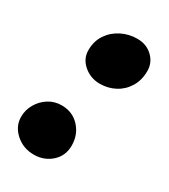

<svg xmlns="http://www.w3.org/2000/svg" viewBox="-157 -583 576 656"><g transform="rotate(30 131.0 -255.0)"><path d="M81.4 4.9Q39.2 4.9 9.4 -21.9Q-20.5 -48.6 -20.5 -86Q-20.5 -113 -6.9 -136.4Q6.6 -159.9 29.5 -174.4Q52.4 -188.9 80.4 -188.9Q124 -188.9 151.3 -159.1Q178.6 -129.2 178.6 -86.6Q178.6 -46 150.1 -20.6Q121.6 4.9 81.4 4.9ZM191.1 -515.1Q227.1 -515.1 251.1 -492.2Q275 -469.2 275 -436.8Q275 -399.9 258.4 -373.1Q241.9 -346.2 214.7 -331.9Q187.5 -317.6 155.6 -317.6Q118.9 -317.6 91.8 -340.9Q64.8 -364.1 64.8 -397.8Q64.8 -433.8 82.5 -460Q100.2 -486.2 129.1 -500.7Q158 -515.1 191.1 -515.1Z"/></g></svg>

Font: Grandstander Thin
Style: Italic
Weight: 100
Italic angle: -15°
Designer: Tyler Finck
Foundry: Etcetera Type Co
Version: Version 1.200